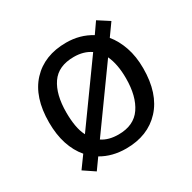

<svg xmlns="http://www.w3.org/2000/svg" viewBox="-137 -704 878 876"><g transform="rotate(-30 302.5 -266.5)"><path d="M551 -269Q551 -136 483.5 -63Q416 10 301 10Q228 10 172 -23L132 33L74 -6L119 -68Q88 -104 71.5 -154.5Q55 -205 55 -269Q55 -402 122 -474Q189 -546 304 -546Q377 -546 435 -510L474 -566L533 -528L488 -465Q517 -430 534 -380.5Q551 -331 551 -269ZM146 -269Q146 -231 151.5 -198.5Q157 -166 170 -141L390 -447Q354 -472 302 -472Q220 -472 183 -418Q146 -364 146 -269ZM460 -269Q460 -343 437 -392L217 -86Q251 -63 303 -63Q384 -63 422 -118.5Q460 -174 460 -269Z"/></g></svg>

Font: Noto Kufi Arabic
Style: Regular
Weight: 400
Designer: Monotype Design Team, David Williams, Khaled Hosny
Foundry: Google LLC
Version: Version 2.109; ttfautohint (v1.8.4.7-5d5b)